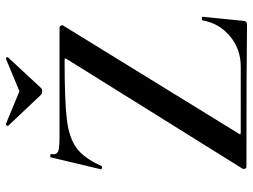

<svg xmlns="http://www.w3.org/2000/svg" viewBox="-122 -722 846 642"><g transform="rotate(-90 301.0 -401.0)"><path d="M424 -600Q427 -605 426.5 -606.5Q426 -608 419 -608Q285 -608 223 -600.5Q161 -593 127 -568Q93 -543 67 -485Q66 -482 60.5 -483Q55 -484 56 -487L96 -655Q96 -656 100 -656Q103 -656 105.5 -655Q108 -654 107 -653Q105 -641 109 -635Q113 -629 125.5 -627Q138 -625 165 -625H529Q534 -625 536.5 -620Q539 -615 536 -612L176 -27Q172 -22 173 -20.5Q174 -19 180 -19H399Q458 -19 501 -55Q544 -91 554 -147Q555 -149 560.5 -149Q566 -149 566 -147L552 -8Q552 -5 549 -1.5Q546 2 542 2Q394 0 64 0Q60 0 58 -4.5Q56 -9 58 -13ZM202 -796 201 -798Q201 -800 203.5 -802.5Q206 -805 208 -804L317 -759L425 -804H427Q429 -804 430.5 -801.5Q432 -799 430 -797L328 -687Q324 -683 317 -683Q309 -683 305 -687Z"/></g></svg>

Font: Cormorant Garamond SemiBold
Style: Regular
Weight: 600
Designer: Christian Thalmann (Catharsis Fonts)
Version: Version 3.000